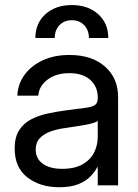

<svg xmlns="http://www.w3.org/2000/svg" viewBox="-20 -747 558 774"><path d="M218.8 7.8Q142.1 7.8 90.6 -31.7Q39.1 -71.3 39.1 -148.4Q39.1 -192.9 56.4 -220.7Q73.7 -248.5 102.8 -264.4Q131.8 -280.3 168.7 -288.6Q205.6 -296.9 244.1 -301.8Q293.5 -308.6 321.8 -312Q350.1 -315.4 362.1 -323.2Q374 -331.1 374 -350.6V-355.5Q374 -397.5 344 -424.8Q314 -452.1 259.8 -452.1Q206.1 -452.1 171.6 -426Q137.2 -399.9 134.3 -361.3H49.8Q52.2 -408.7 79.1 -445.6Q106 -482.4 152.3 -503.9Q198.7 -525.4 259.8 -525.4Q350.1 -525.4 403.1 -478.8Q456.1 -432.1 456.1 -355.5V0H374V-73.2H372.1Q362.8 -54.7 344.7 -35.9Q326.7 -17.1 296.1 -4.6Q265.6 7.8 218.8 7.8ZM230.5 -66.4Q281.2 -66.4 313 -84.7Q344.7 -103 359.4 -132.3Q374 -161.6 374 -195.3V-259.8Q364.7 -251 324.7 -243.9Q284.7 -236.8 240.2 -230.5Q210.4 -226.6 183.8 -217Q157.2 -207.5 140.6 -190.2Q124 -172.9 124 -143.6Q124 -107.4 152.6 -86.9Q181.2 -66.4 230.5 -66.4ZM122.6 -593.8Q122.6 -653.3 163.3 -689.9Q204.1 -726.6 269.5 -726.6Q335 -726.6 375.7 -689.9Q416.5 -653.3 416.5 -593.8H338.4Q338.4 -625.5 319.3 -645.5Q300.3 -665.5 269.5 -665.5Q238.8 -665.5 219.7 -645.5Q200.7 -625.5 200.7 -593.8Z"/></svg>

Font: Inter Display
Style: Regular
Weight: 400
Designer: Rasmus Andersson
Foundry: rsms
Version: Version 4.000;git-37864ae